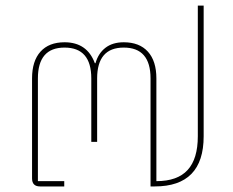

<svg xmlns="http://www.w3.org/2000/svg" viewBox="-20 -670 837 690"><path d="M690.9 -649.9H711.9V-180.2Q711.9 0 536.1 0H521V-388.2Q521 -499 424.8 -499Q329.1 -499 329.1 -388.2V-160.2H308.1V-388.2Q308.1 -499 211.9 -499Q116.2 -499 116.2 -388.2V-19H210.9V0H124Q95.2 0 95.2 -28.8V-388.2Q95.2 -450.7 125.5 -484.4Q155.8 -518.1 211.9 -518.1Q293 -518.1 320.8 -442.9H323.2Q333 -478 358.6 -498Q384.3 -518.1 424.8 -518.1Q481 -518.1 511.5 -484.4Q542 -450.7 542 -388.2V-19Q617.7 -19 654.3 -59.1Q690.9 -99.1 690.9 -180.2Z"/></svg>

Font: Anuphan Thin
Style: Regular
Weight: 250
Designer: Mike Abbink, Paul van der Laan, Pieter van Rosmalen, Mint Tantisuwanna
Foundry: Bold Monday; Cadson Demak
Version: Version 3.002;hotconv 1.0.109;makeotfexe 2.5.65596